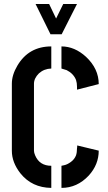

<svg xmlns="http://www.w3.org/2000/svg" viewBox="-20 -916 528 941"><path d="M154.3 -896.5H220.7L254.9 -825.2L290 -896.5H357.4L282.2 -748H227.5ZM38.1 -176.8Q38.1 -120.1 80.1 -66.4Q136.7 3.9 231.4 4.9V-103.5Q173.8 -103.5 152.3 -154.3Q146.5 -168 146.5 -176.8V-505.9Q146.5 -532.2 170.9 -556.6Q196.3 -579.1 231.4 -580.1V-688.5Q121.1 -688.5 65.4 -594.7Q38.1 -548.8 38.1 -505.9ZM281.2 4.9Q358.4 4.9 415 -55.7Q463.9 -109.4 463.9 -177.7L358.4 -203.1Q358.4 -192.4 357.4 -189.5Q357.4 -168.9 352.5 -154.3Q344.7 -134.8 327.1 -122.1Q309.6 -109.4 294.9 -106.4L281.2 -103.5ZM281.2 -580.1Q281.2 -580.1 306.6 -572.3Q339.8 -555.7 352.5 -524.4Q357.4 -509.8 357.4 -491.2V-476.6L463.9 -503.9Q463.9 -579.1 401.4 -637.7Q345.7 -688.5 281.2 -688.5Z"/></svg>

Font: Post No Bills Colombo
Style: Bold
Weight: 800
Designer: Kosala Senevirathne, Siva Puranthara, Lasantha Premarathna, Tharique Azeez
Foundry: Mooniak
Version: Version 1.220 ; ttfautohint (v1.5)